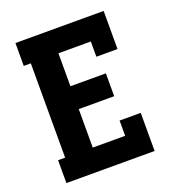

<svg xmlns="http://www.w3.org/2000/svg" viewBox="-133 -841 866 947"><g transform="rotate(-20 300.0 -367.5)"><path d="M54 0V-120H91V-615H54V-735H517V-535H406V-615H236V-442H422V-322H236V-120H406V-200H517V0Z"/></g></svg>

Font: Iosevka Curly Slab HvEx
Style: Regular
Weight: 900
Width: 7
Monospace: yes
Designer: Belleve Invis
Foundry: Belleve Invis
Version: Version 11.1.0; ttfautohint (v1.8.3)